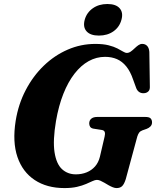

<svg xmlns="http://www.w3.org/2000/svg" viewBox="-20 -935 787 968"><path d="M460.5 -713.6Q500.1 -713.6 527.1 -706.8Q554 -700 571.6 -690.9Q589.2 -681.8 600.4 -675Q611.6 -668.2 619.7 -668.2Q629.5 -668.2 639.2 -675Q648.9 -681.8 658.3 -691Q667.7 -700.1 677.3 -706.9Q686.9 -713.7 696.6 -713.7Q712 -713.7 721.6 -703.8Q731.3 -693.8 732.9 -673.5L735.5 -499.6Q736.5 -482.3 727.9 -474.2Q719.4 -466 706.7 -465.2Q693.1 -464 682.9 -470.3Q672.7 -476.6 667.2 -489.7L651.2 -533.6Q637.2 -574.7 616.7 -600Q596.2 -625.3 569.6 -636.9Q543 -648.4 509.7 -648.4Q466 -648.4 427 -626.8Q388 -605.2 355.6 -563.5Q323.2 -521.8 299.4 -461.8Q275.6 -401.7 262.3 -324.9Q245.8 -226.9 254.9 -167.8Q264 -108.7 292.5 -82.3Q321.1 -56 362.5 -56Q391.9 -56 416.7 -66Q441.6 -76.1 459.2 -95.9Q476.7 -115.8 483.8 -145.2L507.3 -246.1Q510.9 -260.1 508.1 -269Q505.3 -277.9 493 -279.8L450.8 -286.4Q439.2 -288.6 434.5 -295.8Q429.8 -303.1 429.8 -312.8Q429.8 -327.9 440.2 -336.6Q450.5 -345.4 470.4 -345.4H712.2Q733 -345.4 739.8 -337.6Q746.6 -329.9 746.5 -317.6Q746.4 -305.7 738.6 -297.6Q730.8 -289.6 719.3 -285.3L698.7 -278.1Q687.5 -274.1 681.8 -266.7Q676.2 -259.4 672.1 -246.4L614.1 -32.1Q606.2 -7 596 3.1Q585.8 13.2 567.8 13.2Q558.9 13.2 548.6 9.1Q538.3 5 527.6 -1.1Q517 -7.2 506.3 -13.6Q495.7 -19.9 486.1 -24Q476.5 -28.1 468.6 -28.1Q459.8 -28.1 446.5 -22Q433.2 -15.8 414 -7.5Q394.7 0.9 368 7.1Q341.3 13.2 305 13.2Q216.3 13.2 155 -27.4Q93.6 -68 67.9 -143.7Q42.1 -219.5 59 -325.8Q72.6 -410 109.6 -480.7Q146.5 -551.5 200.7 -603.7Q254.8 -655.9 321.2 -684.7Q387.6 -713.6 460.5 -713.6ZM478.6 -755.6Q435.7 -755.6 416.5 -777.1Q397.2 -798.6 407.1 -835.4Q417.1 -871.5 447.7 -893.1Q478.3 -914.8 521.3 -914.8Q564.6 -914.8 583.4 -893.1Q602.3 -871.5 592.3 -835.4Q582.7 -799 552.3 -777.3Q521.9 -755.6 478.6 -755.6Z"/></svg>

Font: Fraunces
Style: Italic
Weight: 900
Italic angle: -16°
Version: Version 1.000;[0bf87f6ff]